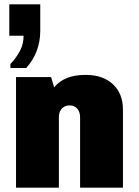

<svg xmlns="http://www.w3.org/2000/svg" viewBox="-20 -867 640 887"><path d="M28 -553V-571Q57 -602 73 -633.5Q89 -665 89 -702H23V-847H166V-725Q166 -675 149.5 -631.5Q133 -588 101 -553ZM54 0V-511H216L230 -464Q254 -492 289 -506.5Q324 -521 376 -521Q456 -521 502 -477.5Q548 -434 548 -361V0H350V-325Q350 -350 337 -365Q324 -380 301 -380Q286 -380 275 -373Q264 -366 258 -354Q252 -342 252 -325V0Z"/></svg>

Font: Chivo Mono Medium Black
Style: Regular
Weight: 900
Monospace: yes
Version: Version 1.008